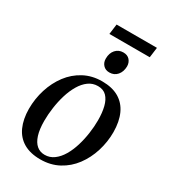

<svg xmlns="http://www.w3.org/2000/svg" viewBox="-207 -951 945 1065"><g transform="rotate(30 266.0 -418.0)"><path d="M307 -536Q371.5 -536 414.5 -510.8Q457.5 -485.5 479.2 -438Q501 -390.5 501.5 -323Q501.5 -259.5 482.8 -199.5Q464 -139.5 428.5 -92Q393 -44.5 341.5 -16.8Q290 11 224.5 11Q160.5 11 117.2 -14.2Q74 -39.5 52.5 -87.2Q31 -135 30.5 -200.5Q30.5 -265.5 49.5 -325.8Q68.5 -386 104.2 -433.5Q140 -481 191.5 -508.5Q243 -536 307 -536ZM300 -501.5Q266.5 -501.5 240.2 -482.2Q214 -463 194.5 -430Q175 -397 162.5 -356Q150 -315 143.8 -271Q137.5 -227 137.5 -186Q137.5 -131.5 149 -95.2Q160.5 -59 181.8 -41Q203 -23 233 -23Q266 -23 292.2 -42.5Q318.5 -62 337.8 -94.8Q357 -127.5 369.5 -168.2Q382 -209 388.2 -252.5Q394.5 -296 394.5 -336.5Q394.5 -385.5 385.2 -422.5Q376 -459.5 355.5 -480.5Q335 -501.5 300 -501.5ZM315.5 -598Q290 -598 275 -614.8Q260 -631.5 260.5 -656Q260.5 -690.5 279.5 -712Q298.5 -733.5 328.5 -733.5Q355.5 -733.5 370 -716.8Q384.5 -700 384.5 -676.5Q384 -642 365.2 -620Q346.5 -598 315.5 -598ZM218 -848.5H476.5L468 -783.5H209.5Z"/></g></svg>

Font: Merriweather 96pt
Style: Italic
Weight: 400
Italic angle: -7.8°
Version: Version 2.101